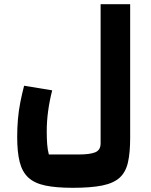

<svg xmlns="http://www.w3.org/2000/svg" viewBox="-20 -656 719 916"><path d="M327 240Q247 240 195.5 229Q144 218 115 191Q86 164 74 117Q62 70 62 -3Q62 -45 65.5 -86.5Q69 -128 77 -168.5Q85 -209 95 -247L229 -225Q216 -174 209.5 -125.5Q203 -77 203 -30Q203 5 205 31.5Q207 58 213 81H356Q409 81 434.5 70.5Q460 60 460 28V-636H601V2Q601 72 590.5 118.5Q580 165 551 191.5Q522 218 468 229Q414 240 327 240Z"/></svg>

Font: Changa
Style: Bold
Weight: 700
Designer: Eduardo Rodriguez Tunni
Foundry: Eduardo Rodriguez Tunni
Version: Version 3.002; ttfautohint (v1.8.2)